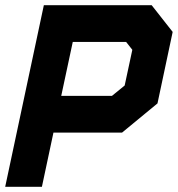

<svg xmlns="http://www.w3.org/2000/svg" viewBox="-32 -720 686 740"><path d="M-12 0 137 -700H552.5L633.5 -597L575 -321.5L438.5 -209H174L129.5 0ZM73.5 -71H73L118 -282.5H424L516.5 -358.5L559.5 -562.5L507 -629.5H192.5ZM204 -350.5H399.5L448.5 -390.5L478 -528L454 -558.5H248.5ZM118 -282.5 192 -629.5H507L559.5 -562.5L516.5 -358.5L424 -282.5Z"/></svg>

Font: Tourney Thin Black
Style: Italic
Weight: 900
Italic angle: -12°
Version: Version 1.015